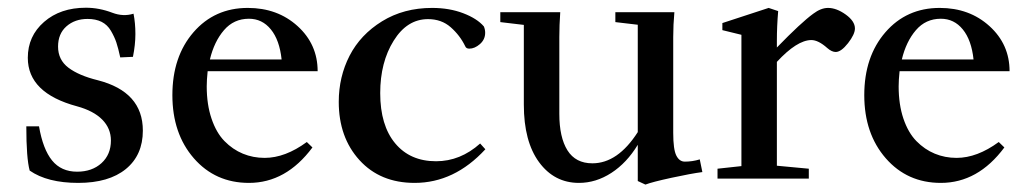

<svg xmlns="http://www.w3.org/2000/svg" viewBox="-20 -467 2684 502"><path d="M184.6 11.2Q104 11.2 57.6 -21Q48.8 -53.2 48.8 -136.7H82Q92.3 -76.7 116.2 -47.4Q140.1 -18.1 181.6 -18.1Q220.7 -18.1 245.4 -40.5Q270 -63 270 -99.6Q270 -131.3 247.3 -154.3Q224.6 -177.2 181.6 -189Q52.7 -223.6 52.7 -315.9Q52.7 -372.6 95.2 -409.7Q137.7 -446.8 204.6 -446.8Q239.3 -446.8 273.9 -433.6Q302.2 -422.9 329.1 -431.2Q334 -406.7 334 -377.9Q334 -350.1 327.6 -318.4L294.4 -316.9Q289.1 -341.3 284.2 -356Q279.3 -370.6 270 -386.5Q260.7 -402.3 245.6 -409.9Q230.5 -417.5 209 -417.5Q175.8 -417.5 153.8 -398.2Q131.8 -378.9 131.8 -345.2Q131.8 -310.5 158.9 -290Q186 -269.5 235.4 -257.3Q353.5 -227.1 353.5 -125.5Q353.5 -61.5 309.1 -25.1Q264.6 11.2 184.6 11.2Z M630.9 11.2Q543 11.2 486.8 -53.2Q430.7 -117.7 430.7 -218.3Q430.7 -318.8 485.8 -382.6Q541 -446.3 627.9 -446.3Q705.6 -446.3 758.1 -398.7Q810.5 -351.1 810.5 -280.8H522.9Q520.5 -257.8 520.5 -241.2Q520.5 -193.8 533 -157Q545.4 -120.1 566.9 -98.1Q588.4 -76.2 615 -65.2Q641.6 -54.2 671.9 -54.2Q725.6 -54.2 782.2 -95.7L796.9 -81.5Q728 11.2 630.9 11.2ZM630.9 -418Q591.3 -418 565.7 -388.2Q540 -358.4 528.8 -311.5H716.3Q710.9 -362.3 688.2 -390.1Q665.5 -418 630.9 -418Z M1064 11.2Q974.1 11.2 919.9 -48.3Q865.7 -107.9 865.7 -200.7Q865.7 -266.1 894 -321.3Q922.4 -376.5 979 -411.4Q1035.6 -446.3 1109.9 -446.3Q1154.8 -446.3 1191.2 -432.4Q1227.5 -418.5 1245.1 -397.9Q1248.5 -390.1 1248.5 -381.3Q1248.5 -363.8 1234.9 -351.8Q1221.2 -339.8 1207 -339.8Q1198.7 -339.8 1196.3 -346.2Q1182.6 -374.5 1158.4 -395.8Q1134.3 -417 1099.1 -417Q1044.4 -417 1009.3 -360.6Q974.1 -304.2 974.1 -223.6Q974.1 -139.2 1013.2 -92.3Q1052.2 -45.4 1120.1 -45.4Q1183.6 -45.4 1235.4 -91.8L1249 -76.7Q1168 11.2 1064 11.2Z M1493.7 11.2Q1429.2 11.2 1389.4 -43Q1349.6 -97.2 1349.6 -193.4V-401.9L1288.1 -409.2V-435.1H1444.8Q1442.4 -400.9 1442.4 -370.1V-169.4Q1442.4 -107.9 1463.6 -74Q1484.9 -40 1528.8 -40Q1595.2 -40 1647.5 -121.6V-402.3L1588.9 -409.2V-435.1H1743.2Q1740.2 -402.3 1740.2 -370.1V-119.6Q1740.2 -76.2 1748.3 -60.3Q1756.3 -44.4 1770.5 -44.4Q1790.5 -44.4 1809.6 -50.3L1816.4 -17.1Q1786.6 -13.2 1735.8 -2.2Q1685.1 8.8 1667.5 15.6L1647.5 6.3V-88.4Q1618.7 -41 1578.4 -14.9Q1538.1 11.2 1493.7 11.2Z M1856 0V-25.9L1918.5 -32.7V-376L1868.7 -388.2V-406.7L1989.7 -446.3L2014.6 -438Q2011.2 -397.9 2011.2 -360.4V-342.8Q2074.7 -408.2 2106.4 -431.2Q2126.5 -446.3 2145 -446.3Q2167 -446.3 2191.2 -429Q2215.3 -411.6 2215.3 -392.6Q2215.3 -377.4 2197.3 -354.2Q2179.2 -331.1 2165 -331.1Q2154.8 -331.1 2143.1 -341.3Q2119.6 -362.3 2101.1 -362.3Q2063.5 -361.8 2011.2 -305.2V-33.7L2094.7 -25.9V0Z M2439.9 11.2Q2352.1 11.2 2295.9 -53.2Q2239.7 -117.7 2239.7 -218.3Q2239.7 -318.8 2294.9 -382.6Q2350.1 -446.3 2437 -446.3Q2514.6 -446.3 2567.1 -398.7Q2619.6 -351.1 2619.6 -280.8H2332Q2329.6 -257.8 2329.6 -241.2Q2329.6 -193.8 2342 -157Q2354.5 -120.1 2376 -98.1Q2397.5 -76.2 2424.1 -65.2Q2450.7 -54.2 2481 -54.2Q2534.7 -54.2 2591.3 -95.7L2606 -81.5Q2537.1 11.2 2439.9 11.2ZM2439.9 -418Q2400.4 -418 2374.8 -388.2Q2349.1 -358.4 2337.9 -311.5H2525.4Q2520 -362.3 2497.3 -390.1Q2474.6 -418 2439.9 -418Z"/></svg>

Font: Elstob Medium
Style: Regular
Weight: 500
Designer: Peter S. Baker
Version: Version 1.015